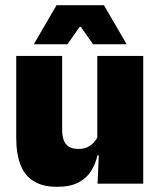

<svg xmlns="http://www.w3.org/2000/svg" viewBox="-20 -708 618 740"><path d="M42.5 -492.5H219.5V-209.5Q219.5 -186 225.2 -169Q231 -152 245 -143Q259 -134 283 -134Q302 -134 316.2 -140.5Q330.5 -147 340.8 -158Q351 -169 357 -182L384 -109H355.5Q348 -75 330.2 -47.5Q312.5 -20 281 -4Q249.5 12 199.5 12Q146 12 111 -9Q76 -30 59.2 -72.2Q42.5 -114.5 42.5 -179ZM355 -492.5H532V0H356L361.5 -126.5L355 -144.5ZM111.5 -539.5 198 -688H380.5L467 -539.5V-537.5H338.5L291.5 -604.5H287L240 -537.5H111.5Z"/></svg>

Font: Anek Malayalam Medium ExtraBold
Style: Regular
Weight: 800
Version: Version 1.003